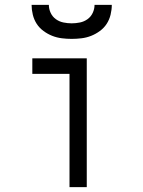

<svg xmlns="http://www.w3.org/2000/svg" viewBox="-20 -770 590 790"><path d="M266 0V-466H113V-530H337V0ZM275 -610Q255 -610 234.5 -612.5Q214 -615 195 -622.5Q176 -630 159 -642.5Q142 -655 131 -672Q120 -689 115 -709.5Q110 -730 110 -750H181Q181 -733 188.5 -717Q196 -701 210 -691Q224 -681 241 -677.5Q258 -674 275 -674Q292 -674 309 -677.5Q326 -681 340 -691Q354 -701 361.5 -717Q369 -733 369 -750H440Q440 -730 435 -709.5Q430 -689 419 -672Q408 -655 391 -642.5Q374 -630 355 -622.5Q336 -615 315.5 -612.5Q295 -610 275 -610Z"/></svg>

Font: Lode Term
Style: Regular
Weight: 400
Monospace: yes
Designer: Belleve Invis
Foundry: Belleve Invis
Version: Version 29.2.0